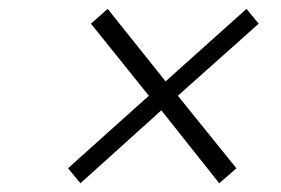

<svg xmlns="http://www.w3.org/2000/svg" viewBox="-20 -548 640 437"><path d="M163.1 -130.9 134.8 -165 318.8 -330.1 187 -494.1 225.1 -527.8 356.9 -362.8 541 -527.8 568.8 -494.1 384.8 -330.1 518.1 -165 479 -130.9 347.2 -296.9Z"/></svg>

Font: Office Code Pro Light Italic
Style: Regular
Weight: 300
Italic angle: -9°
Designer: Nathan Rutzky & Paul D. Hunt
Foundry: Adobe Systems Incorporated
Version: Version 1.004;PS 001.004;hotconv 1.0.70;makeotf.lib2.5.58329